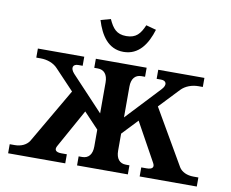

<svg xmlns="http://www.w3.org/2000/svg" viewBox="-77 -799 1078 897"><g transform="rotate(10 462.0 -350.5)"><path d="M818 -75 666 -337 755 -431C775 -452 806 -463 836 -463H857V-506H638V-463H659C685 -463 692 -443 669 -419L519 -259V-405C519 -442 536 -463 566 -463H583V-506H342V-463H359C389 -463 406 -442 406 -405V-258L255 -419C233 -443 240 -463 266 -463H287V-506H67V-463H88C119 -463 150 -452 169 -431L259 -336L107 -75C94 -55 69 -43 39 -43H15V0H286V-43H260C232 -43 224 -55 236 -75L336 -255L406 -181V-101C406 -64 389 -43 359 -43H342V0H583V-43H566C536 -43 519 -64 519 -101V-182L589 -256L689 -75C701 -55 693 -43 664 -43H639V0H910V-43H886C856 -43 830 -55 818 -75ZM332 -688 379 -701C398 -659 417 -635 463 -635C510 -635 529 -659 547 -701L595 -688C574 -619 536 -560 463 -560C390 -560 353 -619 332 -688Z"/></g></svg>

Font: LT Superior Serif Semibold
Style: Regular
Weight: 600
Designer: Daniel Lyons
Foundry: LyonsType
Version: Version 2.120;FEAKit 1.0